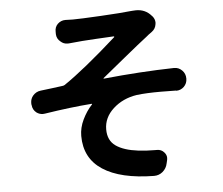

<svg xmlns="http://www.w3.org/2000/svg" viewBox="-56 -841 1112 959"><g transform="rotate(-5 500.0 -361.0)"><path d="M311.5 -641.6Q308.6 -641.6 304.7 -641.6Q285.2 -641.6 270.5 -655.3Q252 -669.9 251 -693.4V-705.1Q250 -728.5 265.6 -744.1Q282.2 -759.8 303.7 -759.8Q304.7 -759.8 305.7 -759.8Q322.3 -758.8 341.8 -758.8Q377 -758.8 482.4 -764.6Q587.9 -770.5 629.9 -775.4Q636.7 -775.4 642.6 -776.4Q651.4 -777.3 660.2 -777.3Q707 -777.3 736.3 -743.2L739.3 -740.2Q752 -725.6 752 -707Q752 -703.1 751 -699.2Q748 -676.8 729.5 -663.1Q710 -649.4 700.2 -640.6Q663.1 -612.3 582 -545.9Q501 -479.5 469.7 -454.1Q468.8 -453.1 469.2 -451.7Q469.7 -450.2 471.7 -451.2Q653.3 -469.7 823.2 -473.6Q824.2 -473.6 825.2 -473.6Q847.7 -473.6 864.3 -457Q880.9 -440.4 880.9 -416V-415Q880.9 -391.6 864.3 -375Q847.7 -359.4 826.2 -359.4Q825.2 -359.4 823.2 -360.4Q782.2 -361.3 747.1 -361.3Q674.8 -361.3 627 -355.5Q556.6 -344.7 508.3 -300.8Q460 -256.8 460 -197.3Q460 -141.6 499 -114.3Q538.1 -86.9 610.4 -78.1Q650.4 -73.2 696.3 -73.2H704.1Q725.6 -73.2 739.3 -57.6Q751 -44.9 751 -29.3Q751 -24.4 750 -19.5L746.1 -2.9Q741.2 22.5 721.7 39.1Q703.1 54.7 678.7 54.7Q677.7 54.7 677.7 54.7Q510.7 52.7 421.9 -5.4Q333 -63.5 333 -175.8Q333 -216.8 352.5 -257.3Q372.1 -297.9 399.4 -327.1Q401.4 -328.1 400.4 -330.1Q399.4 -332 397.5 -331.1Q293 -323.2 162.1 -302.7Q157.2 -301.8 152.3 -301.8Q134.8 -301.8 120.1 -312.5Q101.6 -327.1 99.6 -350.6L98.6 -355.5Q98.6 -358.4 98.6 -362.3Q98.6 -381.8 111.3 -397.5Q127 -416 150.4 -418.9Q171.9 -421.9 210.9 -426.3Q250 -430.7 258.8 -432.6Q265.6 -432.6 272.5 -436.5Q375 -505.9 540 -653.3Q541 -654.3 540 -655.8Q539.1 -657.2 538.1 -657.2Q530.3 -657.2 447.8 -652.3Q365.2 -647.5 342.8 -644.5Q331.1 -643.6 311.5 -641.6Z"/></g></svg>

Font: Gen Jyuu Gothic Bold
Style: Bold
Weight: 700
Designer: [Source Han Sans]
Ryoko NISHIZUKA  (kana & ideographs); Paul D. Hunt (Latin, Greek & Cyrillic); Wenlong ZHANG  (bopomofo
Version: Version 1.002.20150607